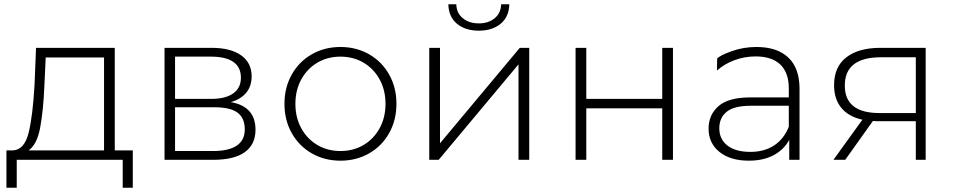

<svg xmlns="http://www.w3.org/2000/svg" viewBox="-20 -745 4443 895"><path d="M599 -44V130H552V0H58V130H10V-44H41Q94 -47 113.5 -126.5Q133 -206 141 -350L148 -522H515V-44ZM187 -347Q182 -228 167 -149Q152 -70 113 -44H465V-477H193Z M1056 -269Q1171 -249 1171 -140Q1171 -72 1121.5 -36Q1072 0 973 0H747V-522H967Q1054 -522 1103.5 -487.5Q1153 -453 1153 -389Q1153 -343 1127.5 -312.5Q1102 -282 1056 -269ZM796 -284H964Q1031 -284 1067 -309.5Q1103 -335 1103 -383Q1103 -432 1067.5 -456.5Q1032 -481 964 -481H796ZM972 -41Q1121 -41 1121 -142Q1121 -195 1087 -220Q1053 -245 980 -245H796V-41Z M1567 4Q1493 4 1433.5 -30Q1374 -64 1340 -124.5Q1306 -185 1306 -261Q1306 -337 1340 -397.5Q1374 -458 1433.5 -492Q1493 -526 1567 -526Q1641 -526 1700.5 -492Q1760 -458 1794 -397.5Q1828 -337 1828 -261Q1828 -185 1794 -124.5Q1760 -64 1700.5 -30Q1641 4 1567 4ZM1567 -41Q1627 -41 1674.5 -69Q1722 -97 1749.5 -147Q1777 -197 1777 -261Q1777 -325 1749.5 -375Q1722 -425 1674.5 -453Q1627 -481 1567 -481Q1507 -481 1459.5 -453Q1412 -425 1384.5 -375Q1357 -325 1357 -261Q1357 -197 1384.5 -147Q1412 -97 1459.5 -69Q1507 -41 1567 -41Z M1981 -522H2031V-77L2403 -522H2447V0H2397V-445L2025 0H1981ZM2212 -602Q2149 -602 2110 -634.5Q2071 -667 2070 -725H2107Q2108 -684 2137.5 -660Q2167 -636 2212 -636Q2257 -636 2286 -660Q2315 -684 2316 -725H2354Q2353 -667 2314 -634.5Q2275 -602 2212 -602Z M2663 -522H2713V-284H3067V-522H3117V0H3067V-240H2713V0H2663Z M3506 -526Q3603 -526 3655 -476.5Q3707 -427 3707 -331V0H3659V-93Q3634 -47 3586 -21.5Q3538 4 3471 4Q3384 4 3333.5 -37Q3283 -78 3283 -145Q3283 -210 3329.5 -250.5Q3376 -291 3478 -291H3657V-333Q3657 -406 3617.5 -444Q3578 -482 3502 -482Q3450 -482 3402.5 -464Q3355 -446 3322 -416L3323 -472Q3336 -487 3391 -506.5Q3446 -526 3506 -526ZM3478 -37Q3543 -37 3588.5 -67Q3634 -97 3657 -154V-252H3479Q3402 -252 3367.5 -224Q3333 -196 3333 -147Q3333 -96 3371 -66.5Q3409 -37 3478 -37Z M4295 -522V0H4249V-180H4075Q4057 -180 4049 -181L3920 0H3865L4000 -187Q3936 -201 3902 -242Q3868 -283 3868 -348Q3868 -434 3925.5 -478Q3983 -522 4083 -522ZM3918 -346Q3918 -218 4080 -218H4249V-478H4086Q3918 -478 3918 -346Z"/></svg>

Font: Hilab Light
Style: Regular
Weight: 300
Designer: Cristianderson Lima
Foundry: Cristianderson
Version: Version 1.0